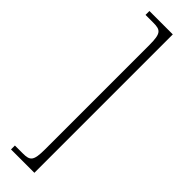

<svg xmlns="http://www.w3.org/2000/svg" viewBox="-304 -752 871 871"><g transform="rotate(45 132.0 -316.0)"><path d="M30 128H180V-760H30V-735H80C127 -735 139 -725 139 -651V19C139 93 127 103 80 103H30Z"/></g></svg>

Font: Noto Serif Hebrew Condensed ExtraLight
Style: Regular
Weight: 200
Width: 3
Designer: Monotype Design Team
Foundry: Monotype Imaging Inc.
Version: Version 2.004